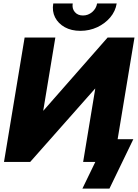

<svg xmlns="http://www.w3.org/2000/svg" viewBox="-20 -947 807 1123"><path d="M124 -727.5H303.7L232.9 -299.8H233.9L609.4 -727.5H766.6L646 0H466.3L537.1 -428.2H535.6L156.7 0H3.4ZM450.2 -766.6Q397.5 -766.6 359.1 -787.8Q320.8 -809.1 302.2 -845.2Q283.7 -881.3 291.5 -926.8H405.3Q400.4 -897 417.5 -876.7Q434.6 -856.4 465.3 -856.4Q495.6 -856.4 519.3 -876.7Q543 -897 547.9 -926.8H662.6Q655.3 -881.3 624.8 -845.2Q594.2 -809.1 548.6 -787.8Q502.9 -766.6 450.2 -766.6ZM461.9 156.2 537.6 0H494.1L516.1 -132.8H759.8L620.1 156.2Z"/></svg>

Font: Inter Display Extra Bold
Style: Italic
Weight: 800
Italic angle: -9.39999°
Designer: Rasmus Andersson
Foundry: rsms
Version: Version 4.000;git-4fc901f